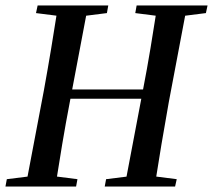

<svg xmlns="http://www.w3.org/2000/svg" viewBox="-25 -684 781 704"><path d="M-5 0 0 -27 112 -41H149L259 -27L254 0ZM69 0 136 -353Q150 -430 163 -508.5Q176 -587 188 -664H298L231 -310Q216 -232 203 -154.5Q190 -77 178 0ZM107 -636 113 -664H372L367 -636L256 -622H218ZM185 -322V-356H548V-322ZM359 0 364 -27 476 -41H513L623 -27L617 0ZM432 0 499 -353Q514 -430 527 -508.5Q540 -587 552 -664H661L594 -310Q580 -232 567 -154.5Q554 -77 542 0ZM471 -636 476 -664H736L730 -636L619 -622H581Z"/></svg>

Font: Source Serif 4 48pt SemiBold
Style: Italic
Weight: 600
Italic angle: -12°
Designer: Frank Grießhammer
Foundry: Adobe Systems Incorporated
Version: Version 4.004;hotconv 1.0.116;makeotfexe 2.5.65601